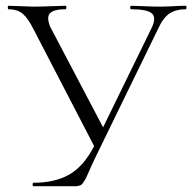

<svg xmlns="http://www.w3.org/2000/svg" viewBox="-20 -645 666 665"><path d="M623 -625Q626 -625 626 -619Q626 -613 623 -613Q590 -613 567.5 -598.5Q545 -584 527 -544L331 -142Q320 -120 309.5 -98Q299 -76 293.5 -63.5Q288 -51 282.5 -38.5Q277 -26 273.5 -20.5Q270 -15 266.5 -10Q263 -5 259 -3.5Q255 -2 250.5 -1Q246 0 239 0H96Q93 0 93 -6Q93 -12 96 -12Q170 -12 220 -40.5Q270 -69 306 -139L97 -542Q77 -582 58.5 -597.5Q40 -613 9 -613Q7 -613 7 -619Q7 -625 9 -625Q22 -625 52 -623.5Q82 -622 95 -622Q121 -622 157.5 -623.5Q194 -625 207 -625Q210 -625 210 -619Q210 -613 207 -613Q167 -613 153.5 -599.5Q140 -586 154 -552L337 -204L506 -550Q522 -584 506 -598.5Q490 -613 434 -613Q431 -613 431 -619Q431 -625 434 -625Q448 -625 479 -623.5Q510 -622 535 -622Q554 -622 580 -623.5Q606 -625 623 -625Z"/></svg>

Font: t
Style: Regular
Weight: 300
Designer: Christian Thalmann (Catharsis Fonts)
Version: Version 1.000;PS 002.000;hotconv 1.0.88;makeotf.lib2.5.64775